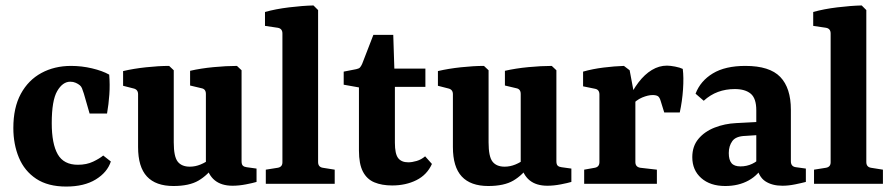

<svg xmlns="http://www.w3.org/2000/svg" viewBox="-20 -675 3278 705"><path d="M29 -205Q29 -280 56.5 -330.5Q84 -381 132 -407Q180 -433 241 -433Q280 -433 318 -424Q356 -415 381 -401Q384 -364 381.5 -328Q379 -292 373 -258H309L288 -331Q284 -344 281 -351Q278 -358 273 -362Q267 -367 258 -371Q249 -375 238 -375Q210 -375 190 -340.5Q170 -306 170 -223Q170 -147 192 -108.5Q214 -70 266 -70Q298 -70 322 -81.5Q346 -93 359 -104L387 -82Q374 -42 331.5 -16Q289 10 223 10Q156 10 113 -18.5Q70 -47 49.5 -96Q29 -145 29 -205Z M769 -69Q743 -32 709 -12Q675 8 617 8Q552 8 519.5 -27Q487 -62 487 -135V-329Q487 -346 471 -350L432 -360V-414Q470 -423 516.5 -428Q563 -433 601 -433L618 -417V-152Q618 -100 632.5 -81.5Q647 -63 677 -63Q697 -63 716.5 -71Q736 -79 754 -93ZM922 -7Q909 -3 883 2Q857 7 834 7Q793 7 768.5 -13Q744 -33 736 -73V-330Q736 -348 720 -351L678 -361V-415Q717 -424 764 -428.5Q811 -433 850 -433L867 -417V-83Q867 -71 872 -66.5Q877 -62 886 -61L922 -56Z M1148 -80Q1148 -62 1165 -59L1209 -52V0H956V-52L1000 -59Q1017 -62 1017 -79V-552Q1017 -570 1000 -573L953 -580V-631Q992 -642 1041.5 -648Q1091 -654 1131 -655L1148 -638Z M1298 -354 1242 -364V-412L1288 -421Q1298 -423 1302 -427.5Q1306 -432 1310 -441L1351 -547H1424L1428 -423H1542V-356H1430V-151Q1430 -110 1442 -94.5Q1454 -79 1479 -79Q1493 -79 1510 -84Q1527 -89 1541 -101L1566 -73Q1548 -33 1509 -13.5Q1470 6 1420 6Q1382 6 1354.5 -5.5Q1327 -17 1312.5 -45Q1298 -73 1298 -122Z M1925 -69Q1899 -32 1865 -12Q1831 8 1773 8Q1708 8 1675.5 -27Q1643 -62 1643 -135V-329Q1643 -346 1627 -350L1588 -360V-414Q1626 -423 1672.5 -428Q1719 -433 1757 -433L1774 -417V-152Q1774 -100 1788.5 -81.5Q1803 -63 1833 -63Q1853 -63 1872.5 -71Q1892 -79 1910 -93ZM2078 -7Q2065 -3 2039 2Q2013 7 1990 7Q1949 7 1924.5 -13Q1900 -33 1892 -73V-330Q1892 -348 1876 -351L1834 -361V-415Q1873 -424 1920 -428.5Q1967 -433 2006 -433L2023 -417V-83Q2023 -71 2028 -66.5Q2033 -62 2042 -61L2078 -56Z M2284 -303Q2302 -343 2324.5 -372.5Q2347 -402 2373.5 -418Q2400 -434 2429 -434Q2441 -434 2459 -430.5Q2477 -427 2487 -422Q2491 -391 2488 -347Q2485 -303 2476 -262H2419L2406 -304Q2402 -318 2395.5 -322Q2389 -326 2376 -326Q2360 -326 2338 -317Q2316 -308 2296 -285ZM2313 -305V-80Q2313 -62 2331 -59L2392 -52V0H2125V-52L2164 -59Q2181 -62 2181 -80V-328Q2181 -346 2165 -349L2121 -358V-412Q2156 -422 2196.5 -427Q2237 -432 2271 -433L2292 -417Z M2643 8Q2588 8 2555 -21Q2522 -50 2522 -98Q2522 -138 2544.5 -165Q2567 -192 2604 -206.5Q2641 -221 2683 -223L2778 -228V-180L2717 -176Q2682 -175 2669 -157Q2656 -139 2656 -113Q2656 -88 2666 -76Q2676 -64 2699 -64Q2722 -64 2742 -73.5Q2762 -83 2775 -99L2785 -71Q2766 -33 2729 -12.5Q2692 8 2643 8ZM2534 -331Q2552 -378 2597.5 -405.5Q2643 -433 2717 -433Q2806 -433 2845 -392.5Q2884 -352 2884 -272V-83Q2884 -63 2903 -61L2939 -56V-7Q2924 -3 2899.5 2Q2875 7 2853 7Q2815 7 2790 -9.5Q2765 -26 2757 -69V-270Q2757 -314 2736.5 -331Q2716 -348 2678 -348Q2645 -348 2616.5 -337.5Q2588 -327 2564 -305Z M3161 -80Q3161 -62 3178 -59L3222 -52V0H2969V-52L3013 -59Q3030 -62 3030 -79V-552Q3030 -570 3013 -573L2966 -580V-631Q3005 -642 3054.5 -648Q3104 -654 3144 -655L3161 -638Z"/></svg>

Font: Yrsa
Style: Regular
Weight: 400
Designer: Anna Giedrys (Yrsa+Rasa design), David Brezina (Yrsa art-direction, Rasa art-direction, design)
Foundry: Rosetta Type Foundry
Version: Version 2.004